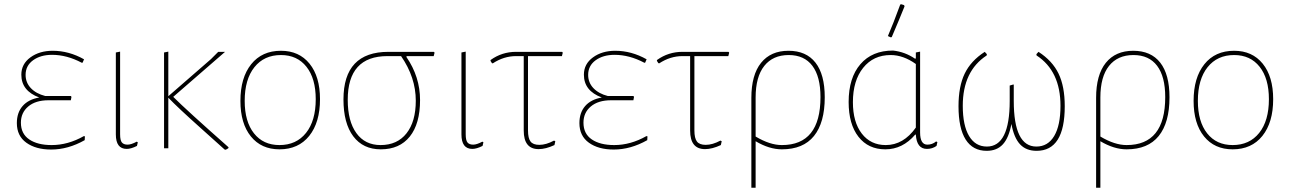

<svg xmlns="http://www.w3.org/2000/svg" viewBox="-20 -695 6043 900"><path d="M220 6Q148 6 103.5 -26Q59 -58 59 -118Q59 -167 86 -198Q113 -229 164 -238Q80 -269 80 -345Q80 -395 122.5 -426Q165 -457 227 -457Q303 -457 374 -417L367 -401H363Q293 -438 224 -438Q170 -438 135 -412.5Q100 -387 100 -344Q100 -308 124.5 -282Q149 -256 192 -245H312L315 -241L312 -225H207Q147 -225 112.5 -196Q78 -167 78 -120Q78 -68 117 -41.5Q156 -15 222 -15Q299 -15 373 -57L378 -56L377 -38Q299 6 220 6Z M574 3Q523 3 523 -65V-449L543 -453V-66Q543 -37 551.5 -27Q560 -17 578 -17Q595 -17 621 -31L626 -28L622 -11Q594 3 574 3Z M749 0V-449L769 -453V-244L969 -418L1003 -452H1035L792 -241Q854 -179 1051 -5V-1Q1044 5 1037 7L1033 6Q1028 1 921 -94.5Q814 -190 769 -237V0Z M1297 -457Q1382 -457 1431 -396.5Q1480 -336 1480 -230Q1480 -121 1429.5 -58Q1379 5 1290 5Q1205 5 1156 -55.5Q1107 -116 1107 -222Q1107 -331 1157.5 -394Q1208 -457 1297 -457ZM1297 -437Q1218 -437 1172.5 -380Q1127 -323 1127 -222Q1127 -125 1170.5 -70Q1214 -15 1290 -15Q1369 -15 1414.5 -72Q1460 -129 1460 -230Q1460 -327 1416.5 -382Q1373 -437 1297 -437Z M1765 5Q1682 5 1636 -56Q1590 -117 1590 -229Q1590 -452 1801 -452H2014L2017 -448L2013 -432H1886L1885 -428Q1949 -335 1949 -226Q1949 -115 1901 -55Q1853 5 1765 5ZM1764 -15Q1842 -15 1885.5 -70Q1929 -125 1929 -223Q1929 -332 1860 -432H1796Q1610 -432 1610 -227Q1610 -127 1650.5 -71Q1691 -15 1764 -15Z M2194 3Q2143 3 2143 -65V-449L2163 -453V-66Q2163 -37 2171.5 -27Q2180 -17 2198 -17Q2215 -17 2241 -31L2246 -28L2242 -11Q2214 3 2194 3Z M2505 4Q2435 4 2435 -83V-432H2399Q2342 -432 2290 -398L2286 -399L2279 -410L2280 -414Q2333 -452 2399 -452H2615L2618 -448L2614 -432H2455V-84Q2455 -47 2467 -31.5Q2479 -16 2508 -16Q2540 -16 2577 -36L2583 -33L2579 -15Q2538 4 2505 4Z M2857 6Q2785 6 2740.5 -26Q2696 -58 2696 -118Q2696 -167 2723 -198Q2750 -229 2801 -238Q2717 -269 2717 -345Q2717 -395 2759.5 -426Q2802 -457 2864 -457Q2940 -457 3011 -417L3004 -401H3000Q2930 -438 2861 -438Q2807 -438 2772 -412.5Q2737 -387 2737 -344Q2737 -308 2761.5 -282Q2786 -256 2829 -245H2949L2952 -241L2949 -225H2844Q2784 -225 2749.5 -196Q2715 -167 2715 -120Q2715 -68 2754 -41.5Q2793 -15 2859 -15Q2936 -15 3010 -57L3015 -56L3014 -38Q2936 6 2857 6Z M3285 4Q3215 4 3215 -83V-432H3179Q3122 -432 3070 -398L3066 -399L3059 -410L3060 -414Q3113 -452 3179 -452H3395L3398 -448L3394 -432H3235V-84Q3235 -47 3247 -31.5Q3259 -16 3288 -16Q3320 -16 3357 -36L3363 -33L3359 -15Q3318 4 3285 4Z M3502 185V-236Q3502 -344 3547.5 -400.5Q3593 -457 3676 -457Q3759 -457 3802.5 -401.5Q3846 -346 3846 -239Q3846 -120 3795.5 -57.5Q3745 5 3645 5Q3586 5 3522 -33V185ZM3522 -238V-55Q3589 -15 3645 -15Q3826 -15 3826 -240Q3826 -336 3788 -386.5Q3750 -437 3677 -437Q3603 -437 3562.5 -386Q3522 -335 3522 -238Z M4200 -674 4205 -675 4218 -671 4220 -665Q4196 -605 4160 -521L4155 -520L4142 -526Q4166 -581 4200 -674ZM4130 5Q4050 5 4004 -54Q3958 -113 3958 -217Q3958 -330 4013 -394Q4068 -458 4166 -458Q4222 -452 4269 -420L4273 -421V-449L4293 -453V-74Q4293 -17 4327 -17Q4350 -17 4368 -32L4374 -29L4370 -11Q4350 3 4325 3Q4277 3 4273 -64H4270Q4211 5 4130 5ZM3978 -216Q3978 -123 4019.5 -69Q4061 -15 4132 -15Q4215 -15 4273 -97V-395Q4214 -437 4155 -437Q4074 -437 4026 -377Q3978 -317 3978 -216Z M4605 12Q4540 12 4506.5 -41Q4473 -94 4473 -197Q4473 -290 4502 -350Q4531 -410 4596 -452L4606 -441L4605 -435Q4493 -362 4493 -199Q4493 -107 4522.5 -57.5Q4552 -8 4606 -8Q4713 -8 4713 -222V-294L4730 -299L4732 -298V-222Q4732 -8 4838 -8Q4892 -8 4921.5 -57.5Q4951 -107 4951 -199Q4951 -362 4839 -435L4838 -441L4848 -452Q4913 -410 4942 -350Q4971 -290 4971 -197Q4971 12 4839 12Q4790 12 4761.5 -18.5Q4733 -49 4721 -114Q4709 -49 4681 -18.5Q4653 12 4605 12Z M5118 185V-236Q5118 -344 5163.5 -400.5Q5209 -457 5292 -457Q5375 -457 5418.5 -401.5Q5462 -346 5462 -239Q5462 -120 5411.5 -57.5Q5361 5 5261 5Q5202 5 5138 -33V185ZM5138 -238V-55Q5205 -15 5261 -15Q5442 -15 5442 -240Q5442 -336 5404 -386.5Q5366 -437 5293 -437Q5219 -437 5178.5 -386Q5138 -335 5138 -238Z M5765 -457Q5850 -457 5899 -396.5Q5948 -336 5948 -230Q5948 -121 5897.5 -58Q5847 5 5758 5Q5673 5 5624 -55.5Q5575 -116 5575 -222Q5575 -331 5625.5 -394Q5676 -457 5765 -457ZM5765 -437Q5686 -437 5640.5 -380Q5595 -323 5595 -222Q5595 -125 5638.5 -70Q5682 -15 5758 -15Q5837 -15 5882.5 -72Q5928 -129 5928 -230Q5928 -327 5884.5 -382Q5841 -437 5765 -437Z"/></svg>

Font: Alegreya Sans Thin
Style: Regular
Weight: 100
Designer: Juan Pablo del Peral
Foundry: Huerta Tipografica
Version: Version 2.007